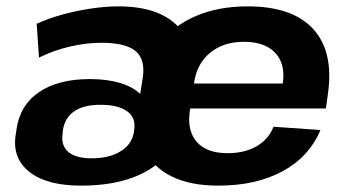

<svg xmlns="http://www.w3.org/2000/svg" viewBox="-20 -570 1096 600"><path d="M233 10.1Q127.5 10.1 73.1 -31.9Q18.6 -74 28.6 -146.1L31.6 -165.7Q42.1 -241.3 102 -282.1Q161.9 -322.9 260.8 -322.9Q313.6 -322.9 354.1 -311.1Q394.5 -299.2 418.1 -276.4L426.4 -328.8Q434.4 -385.6 402.9 -411Q371.4 -436.3 297.9 -436.3Q249.5 -436.3 198.9 -424.6Q148.4 -412.9 101.8 -390L94.7 -495.7Q128.9 -511.6 172.9 -523.9Q216.8 -536.1 263 -543.1Q309.3 -550.1 350.9 -550.1Q432.4 -550.1 486.6 -523.4Q540.7 -496.7 564.2 -446.4Q587.7 -396.1 577.6 -324.2L564.9 -234.7Q547.8 -113.4 463.6 -51.7Q379.4 10.1 233 10.1ZM266.8 -75.3Q321.2 -75.3 356.4 -96.9Q391.5 -118.4 398 -155L399.5 -165.8Q404.9 -202.4 377.1 -222.4Q349.4 -242.5 293.5 -242.5Q242 -242.5 212.3 -222.4Q182.5 -202.4 176.6 -162.9L175.6 -153Q170.1 -115.4 193.4 -95.4Q216.8 -75.3 266.8 -75.3ZM662.1 10.1Q574.2 10.1 515.7 -19Q457.1 -48.1 431.4 -103.3Q405.8 -158.4 416.8 -236.6L426.6 -303.4Q437.7 -380.6 480.6 -435.7Q523.6 -490.9 593.5 -520.5Q663.4 -550.1 753.8 -550.1Q894.2 -550.1 958.8 -479.3Q1023.4 -408.5 1004.8 -276.9L998.4 -231H545.5L556.6 -308.9H884.3L859.9 -279.1L863.9 -310.5Q872.3 -371 839.8 -405.2Q807.2 -439.4 742.2 -439.4Q677.8 -439.4 635.9 -404.5Q593.9 -369.5 586 -308L572.6 -219.3Q565.2 -158.8 596.2 -125.1Q627.3 -91.3 690.7 -91.3Q745.1 -91.3 782.3 -113.1Q819.4 -134.9 834.8 -173.9L981.4 -163.7Q946.2 -80 863.3 -35Q780.3 10.1 662.1 10.1Z"/></svg>

Font: Pathway Extreme 8pt Thin 12pt
Style: Italic
Weight: 100
Italic angle: -8°
Version: Version 1.001;gftools[0.9.26]